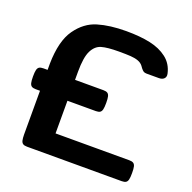

<svg xmlns="http://www.w3.org/2000/svg" viewBox="-138 -932 1080 1079"><g transform="rotate(20 401.5 -392.5)"><path d="M736.3 -648.4Q740.6 -629.9 730 -618.9Q719.4 -607.9 699.2 -607.9H625.5Q613.6 -607.9 606.7 -612.5Q599.9 -617.2 591.7 -627.5Q588.7 -632.4 583 -639.6Q571.8 -654.3 552.4 -661.2Q533.1 -668.1 507.9 -669.7Q482.6 -671.4 437 -671.4Q369.1 -671.4 334.1 -661.3Q299.1 -651.2 279.4 -611.6Q259.8 -572.1 259.8 -486V-255.9Q259.8 -236.8 249.8 -226.8Q239.7 -216.8 220.7 -216.8H134.8Q115.7 -216.8 105.7 -226.8Q95.7 -236.8 95.7 -255.9V-475.6Q98.1 -611.4 147.6 -681.2Q197 -751 268.9 -772.2Q340.8 -793.5 437 -793.5Q520.4 -793.5 580.8 -780.5Q641.1 -767.6 682.6 -735.4Q724.1 -703.3 736.3 -648.4ZM134.8 -117.2H701.2Q717.1 -117.2 725.4 -111.9Q733.8 -106.6 737 -93.8Q740.2 -80.9 740.2 -54.7Q740.2 -28.5 737 -15.6Q733.8 -2.7 725.4 2.5Q717.1 7.8 701.2 7.8H134.8Q118.8 7.8 110.5 2.5Q102.1 -2.7 98.9 -15.6Q95.7 -28.5 95.7 -54.7Q95.7 -80.9 98.9 -93.8Q102.1 -106.6 110.5 -111.9Q118.8 -117.2 134.8 -117.2ZM95.7 -48.8V-252Q95.7 -271 105.7 -281Q115.7 -291 134.8 -291H220.7Q239.7 -291 249.8 -281Q259.8 -271 259.8 -252V-48.8Q259.8 -29.8 249.8 -19.8Q239.7 -9.8 220.7 -9.8H134.8Q115.7 -9.8 105.7 -19.8Q95.7 -29.8 95.7 -48.8ZM70.3 -437.5H429.7Q445.6 -437.5 454 -432.2Q462.3 -427 465.5 -414.1Q468.8 -401.2 468.8 -375Q468.8 -348.8 465.5 -335.9Q462.3 -323 454 -317.8Q445.6 -312.5 429.7 -312.5H70.3Q54.4 -312.5 46 -317.8Q37.7 -323 34.5 -335.9Q31.2 -348.8 31.2 -375Q31.2 -401.2 34.5 -414.1Q37.7 -427 46 -432.2Q54.4 -437.5 70.3 -437.5Z"/></g></svg>

Font: Gyrochrome
Style: Regular
Weight: 400
Designer: David Moles
Foundry: David Moles
Version: Version 1.005;Glyphs 3.2.3 (3260)